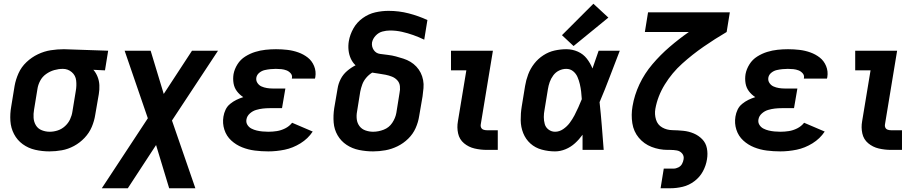

<svg xmlns="http://www.w3.org/2000/svg" viewBox="-20 -801 4936 1026"><path d="M244 8Q277 8 310.5 2Q344 -4 375.5 -21Q407 -38 432 -64.5Q457 -91 470.5 -123Q484 -155 489 -188L508 -298Q512 -322 511 -345.5Q510 -369 501.5 -390.5Q493 -412 479 -428L541 -425L558 -530L322 -538H321Q286 -538 251 -532.5Q216 -527 182.5 -511Q149 -495 121.5 -469Q94 -443 79 -409.5Q64 -376 58 -342L40 -232Q33 -193 35.5 -155Q38 -117 55 -84.5Q72 -52 101.5 -30.5Q131 -9 168 -0.5Q205 8 244 8ZM245 -97Q224 -97 203.5 -105Q183 -113 172 -131Q161 -149 159.5 -171Q158 -193 162 -215L180 -325Q183 -347 194.5 -369Q206 -391 226.5 -405.5Q247 -420 270 -426.5Q293 -433 316 -433Q343 -433 363.5 -415.5Q384 -398 387 -370.5Q390 -343 385 -315L367 -205Q364 -184 354.5 -163.5Q345 -143 327.5 -127Q310 -111 288.5 -104Q267 -97 246 -97Z M524 205H663L814 -26L884 205H1024L899 -157L1145 -530H1006L855 -299L785 -530H646L770 -169Z M1414 8Q1457 8 1501 -1Q1545 -10 1585.5 -35Q1626 -60 1651 -98L1541 -145Q1526 -126 1504 -115Q1482 -104 1459.5 -100.5Q1437 -97 1414 -97Q1398 -97 1382.5 -98.5Q1367 -100 1352 -103.5Q1337 -107 1323.5 -114Q1310 -121 1302 -134Q1294 -147 1297 -163Q1300 -181 1315 -194.5Q1330 -208 1348.5 -213.5Q1367 -219 1385 -221Q1403 -223 1421 -223H1487L1505 -328H1438Q1422 -328 1406.5 -330.5Q1391 -333 1377.5 -339Q1364 -345 1355.5 -358Q1347 -371 1350 -387Q1353 -402 1366 -412.5Q1379 -423 1394.5 -426.5Q1410 -430 1425 -431.5Q1440 -433 1454 -433Q1469 -433 1483.5 -431.5Q1498 -430 1511 -425Q1524 -420 1533.5 -409Q1543 -398 1540 -383Q1540 -382 1539 -381H1663Q1664 -385 1665 -389Q1670 -420 1658.5 -448Q1647 -476 1624.5 -493.5Q1602 -511 1574 -521Q1546 -531 1516 -534.5Q1486 -538 1455 -538Q1427 -538 1399 -535Q1371 -532 1343.5 -523.5Q1316 -515 1290.5 -499Q1265 -483 1249 -457.5Q1233 -432 1228 -405Q1224 -380 1228 -356Q1232 -332 1246 -313.5Q1260 -295 1280 -282Q1261 -276 1243.5 -267.5Q1226 -259 1210 -246Q1194 -233 1185.5 -215Q1177 -197 1174 -178Q1168 -142 1179 -108Q1190 -74 1215.5 -50.5Q1241 -27 1273.5 -14Q1306 -1 1341.5 3.5Q1377 8 1414 8Z M1974 8Q2006 8 2039.5 2Q2073 -4 2104.5 -19.5Q2136 -35 2161.5 -60Q2187 -85 2201 -116.5Q2215 -148 2220 -181L2238 -286Q2241 -308 2243 -330Q2245 -352 2241 -373Q2237 -394 2228 -412Q2219 -430 2205 -445Q2191 -460 2173.5 -470.5Q2156 -481 2136 -487.5Q2116 -494 2095.5 -499.5Q2075 -505 2053.5 -507.5Q2032 -510 2010.5 -513Q1989 -516 1977 -534Q1965 -552 1968 -574Q1972 -594 1987.5 -610.5Q2003 -627 2023.5 -632.5Q2044 -638 2064 -638Q2097 -638 2128 -631Q2159 -624 2188.5 -613.5Q2218 -603 2247 -589L2264 -694Q2216 -716 2164 -729.5Q2112 -743 2056 -743Q2021 -743 1985.5 -735Q1950 -727 1918.5 -704.5Q1887 -682 1868.5 -649Q1850 -616 1844 -581Q1840 -557 1842.5 -533Q1845 -509 1854.5 -488Q1864 -467 1880 -452Q1856 -440 1834.5 -421.5Q1813 -403 1800.5 -378.5Q1788 -354 1784 -328L1766 -223Q1760 -184 1763 -146.5Q1766 -109 1784 -78Q1802 -47 1832 -27Q1862 -7 1899 0.5Q1936 8 1974 8ZM1974 -97Q1953 -97 1933 -104Q1913 -111 1901 -127Q1889 -143 1886.5 -163.5Q1884 -184 1888 -205L1905 -311Q1909 -331 1916 -350Q1923 -369 1937 -385.5Q1951 -402 1969 -413Q1986 -410 2004.5 -407.5Q2023 -405 2040.5 -401.5Q2058 -398 2074.5 -391.5Q2091 -385 2103 -372Q2115 -359 2117 -340.5Q2119 -322 2115 -304L2098 -198Q2093 -170 2076 -144.5Q2059 -119 2030.5 -108Q2002 -97 1974 -97Z M2582 0H2640V-105H2582Q2572 -105 2563.5 -108Q2555 -111 2551 -119Q2547 -127 2549 -136L2614 -530H2390V-425H2472L2427 -153Q2421 -120 2428 -88Q2435 -56 2459.5 -35.5Q2484 -15 2516 -7.5Q2548 0 2582 0Z M2946 8Q2974 8 3002 -3.5Q3030 -15 3052.5 -35.5Q3075 -56 3093 -81Q3093 -40 3093 0H3206Q3201 -64 3196 -127.5Q3191 -191 3184 -255Q3213 -323 3239 -392Q3265 -461 3292 -530H3179Q3163 -483 3146 -435Q3135 -463 3116 -487.5Q3097 -512 3068 -525Q3039 -538 3006 -538Q2975 -538 2943.5 -531Q2912 -524 2883.5 -505.5Q2855 -487 2834.5 -460.5Q2814 -434 2802.5 -403.5Q2791 -373 2786 -342L2768 -232Q2762 -195 2762.5 -158.5Q2763 -122 2776 -89.5Q2789 -57 2814.5 -34Q2840 -11 2875 -1.5Q2910 8 2946 8ZM2946 -97Q2927 -97 2911.5 -108.5Q2896 -120 2891 -138Q2886 -156 2886 -175.5Q2886 -195 2890 -215L2908 -325Q2911 -344 2917.5 -362.5Q2924 -381 2936.5 -398Q2949 -415 2967.5 -424Q2986 -433 3006 -433Q3027 -433 3042.5 -420.5Q3058 -408 3066 -389.5Q3074 -371 3078.5 -351.5Q3083 -332 3085.5 -311.5Q3088 -291 3089 -271Q3080 -249 3070.5 -227.5Q3061 -206 3050 -185Q3039 -164 3024.5 -144.5Q3010 -125 2989.5 -111Q2969 -97 2946 -97ZM3045 -555 3231 -707 3151 -781 2983 -613Z M3510 205H3562Q3595 205 3628.5 197Q3662 189 3691 167Q3720 145 3736.5 114Q3753 83 3758 50Q3763 20 3757.5 -8.5Q3752 -37 3732.5 -57Q3713 -77 3687 -88Q3661 -99 3632 -102Q3603 -105 3573 -105.5Q3543 -106 3518.5 -120Q3494 -134 3485.5 -162Q3477 -190 3482 -219Q3494 -287 3532.5 -349.5Q3571 -412 3625.5 -461Q3680 -510 3740 -551.5Q3800 -593 3863 -630L3880 -735H3443L3426 -630H3661Q3608 -593 3558.5 -550.5Q3509 -508 3466.5 -458Q3424 -408 3397 -350.5Q3370 -293 3360 -233Q3352 -187 3359 -142.5Q3366 -98 3393.5 -65Q3421 -32 3462 -16Q3503 0 3549 0Q3552 0 3555.5 0Q3559 0 3562 0Q3580 0 3597 3Q3614 6 3625 19Q3636 32 3633 50Q3631 63 3624.5 75Q3618 87 3605 93.5Q3592 100 3579 100H3527Z M4150 8Q4193 8 4237 -1Q4281 -10 4321.5 -35Q4362 -60 4387 -98L4277 -145Q4262 -126 4240 -115Q4218 -104 4195.5 -100.5Q4173 -97 4150 -97Q4134 -97 4118.5 -98.5Q4103 -100 4088 -103.5Q4073 -107 4059.5 -114Q4046 -121 4038 -134Q4030 -147 4033 -163Q4036 -181 4051 -194.5Q4066 -208 4084.5 -213.5Q4103 -219 4121 -221Q4139 -223 4157 -223H4223L4241 -328H4174Q4158 -328 4142.5 -330.5Q4127 -333 4113.5 -339Q4100 -345 4091.5 -358Q4083 -371 4086 -387Q4089 -402 4102 -412.5Q4115 -423 4130.5 -426.5Q4146 -430 4161 -431.5Q4176 -433 4190 -433Q4205 -433 4219.5 -431.5Q4234 -430 4247 -425Q4260 -420 4269.5 -409Q4279 -398 4276 -383Q4276 -382 4275 -381H4399Q4400 -385 4401 -389Q4406 -420 4394.5 -448Q4383 -476 4360.5 -493.5Q4338 -511 4310 -521Q4282 -531 4252 -534.5Q4222 -538 4191 -538Q4163 -538 4135 -535Q4107 -532 4079.5 -523.5Q4052 -515 4026.5 -499Q4001 -483 3985 -457.5Q3969 -432 3964 -405Q3960 -380 3964 -356Q3968 -332 3982 -313.5Q3996 -295 4016 -282Q3997 -276 3979.5 -267.5Q3962 -259 3946 -246Q3930 -233 3921.5 -215Q3913 -197 3910 -178Q3904 -142 3915 -108Q3926 -74 3951.5 -50.5Q3977 -27 4009.5 -14Q4042 -1 4077.5 3.5Q4113 8 4150 8Z M4742 0H4800V-105H4742Q4732 -105 4723.5 -108Q4715 -111 4711 -119Q4707 -127 4709 -136L4774 -530H4550V-425H4632L4587 -153Q4581 -120 4588 -88Q4595 -56 4619.5 -35.5Q4644 -15 4676 -7.5Q4708 0 4742 0Z"/></svg>

Font: Iosevka Sparkle
Style: Bold Italic
Weight: 700
Italic angle: -9°
Designer: Belleve Invis
Foundry: Belleve Invis
Version: Version 4.5.0; ttfautohint (v1.8.3)